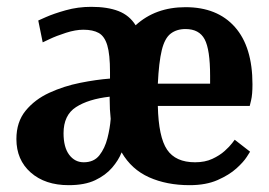

<svg xmlns="http://www.w3.org/2000/svg" viewBox="-20 -531 788 562"><path d="M181 11Q112 11 70 -26Q28 -63 28 -124Q28 -174 55 -207Q82 -240 124.5 -259.5Q167 -279 214.5 -288.5Q262 -298 302 -301V-320Q302 -372 294 -398.5Q286 -425 269 -434.5Q252 -444 224 -444Q201 -444 173 -435Q145 -426 125 -416.5Q105 -407 105 -407L92 -471Q92 -471 114.5 -481Q137 -491 172.5 -501Q208 -511 247 -511Q295 -511 327 -498.5Q359 -486 377 -457Q435 -510 523 -510Q616 -510 667.5 -452Q719 -394 719 -284Q719 -254 715 -237.5Q711 -221 711 -221H442Q444 -130 469 -93Q494 -56 551 -56Q580 -56 601.5 -66Q623 -76 637.5 -89Q652 -102 659.5 -112Q667 -122 667 -122L712 -87Q712 -87 702.5 -72Q693 -57 672 -38Q651 -19 617 -4Q583 11 535 11Q468 11 416.5 -12Q365 -35 336 -85Q327 -62 308 -40Q289 -18 258.5 -3.5Q228 11 181 11ZM442 -286H595V-309Q595 -386 579 -416Q563 -446 523 -446Q497 -446 479.5 -432.5Q462 -419 453.5 -384Q445 -349 442 -286ZM225 -56Q255 -56 271 -76.5Q287 -97 294.5 -126.5Q302 -156 304 -183Q301 -210 301 -241V-248Q239 -241 202.5 -217.5Q166 -194 166 -141Q166 -100 182.5 -78Q199 -56 225 -56Z"/></svg>

Font: Arsenal SC
Style: Bold
Weight: 700
Designer: Andrij Shevchenko
Foundry: Stairsfor
Version: Version 2.001; ttfautohint (v1.8.4.7-5d5b)